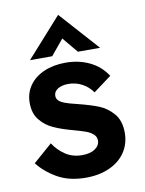

<svg xmlns="http://www.w3.org/2000/svg" viewBox="-83 -775 637 843"><g transform="rotate(-10 236.0 -353.0)"><path d="M21 -91.5 105.5 -165.5Q126.5 -133 158.2 -111.8Q190 -90.5 233 -90.5Q269 -90.5 290.2 -105Q311.5 -119.5 311.5 -142Q311.5 -159 299 -170.2Q286.5 -181.5 267.2 -188.5Q248 -195.5 213.5 -205Q163 -218.5 128 -234.2Q93 -250 69 -279.5Q45 -309 45 -356Q45 -399.5 68.2 -432.8Q91.5 -466 133.5 -484.5Q175.5 -503 230 -503Q290 -503 338 -479.5Q386 -456 414 -412L333.5 -352.5Q315.5 -379 287.2 -394Q259 -409 226.5 -409Q198 -409 179.5 -397.8Q161 -386.5 161 -367.5Q161 -355 169.5 -346.2Q178 -337.5 196.5 -330.5Q215 -323.5 249 -315.5Q305.5 -301.5 342.2 -287Q379 -272.5 406.2 -240.8Q433.5 -209 433.5 -155.5Q433.5 -106.5 408.5 -69Q383.5 -31.5 337.8 -10.8Q292 10 232 10Q157.5 10 105.2 -20Q53 -50 21 -91.5ZM235 -715.5 391.5 -541H292.5L235 -610L178 -541H79Z"/></g></svg>

Font: HK Grotesk
Style: Bold
Weight: 700
Designer: Alfredo Marco Pradil
Foundry: Hanken Design Co.
Version: Version 3.001